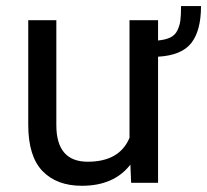

<svg xmlns="http://www.w3.org/2000/svg" viewBox="-20 -594 673 624"><path d="M71.8 -188.5V-528.3H163.1V-187.5Q163.1 -68.4 265.1 -68.4Q368.2 -68.4 400.9 -146V-528.3H493.7V-462.4Q518.6 -464.8 533.9 -472.4Q549.3 -480 556.6 -495.4Q564 -510.7 566.2 -527.8Q568.4 -544.9 568.4 -574.2H633.3Q633.3 -495.1 602.1 -454.6Q570.8 -414.1 493.7 -409.7V0H406.2L403.8 -59.1Q350.6 9.8 246.1 9.8Q164.1 9.8 117.9 -38.3Q71.8 -86.4 71.8 -188.5Z"/></svg>

Font: Bert Sans Medium
Style: Regular
Weight: 500
Designer: Christian Robertson, Adam Twardoch, & Cristiano Sobral
Foundry: Google
Version: Version 12.135;January 10, 2020;FontCreator 12.0.0.2547 64-b